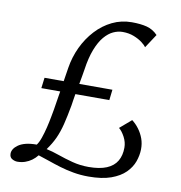

<svg xmlns="http://www.w3.org/2000/svg" viewBox="-84 -832 868 922"><g transform="rotate(10 349.5 -371.0)"><path d="M407.5 11.5Q369 11.5 334 5.2Q299 -1 267.5 -10.5Q236 -20 207.8 -30Q179.5 -40 155 -47.5Q143.5 -33 128.8 -22.2Q114 -11.5 96.5 -5.5Q79 0.5 59 0.5Q46.5 0.5 33.5 -6.8Q20.5 -14 20.5 -32.5Q20.5 -43.5 27.2 -54.5Q34 -65.5 47.8 -75.2Q61.5 -85 83.5 -90.8Q105.5 -96.5 137 -96.5Q147 -109.5 155.5 -134Q164 -158.5 170.8 -186.5Q177.5 -214.5 182 -239Q185.5 -255 188.8 -275.8Q192 -296.5 195.8 -320Q199.5 -343.5 203.5 -367.5H111.5L118 -419H211.5Q213.5 -431.5 215.2 -443Q217 -454.5 218.8 -465.5Q220.5 -476.5 222 -486Q230.5 -539.5 253.2 -587.8Q276 -636 310.8 -673.8Q345.5 -711.5 389.8 -733Q434 -754.5 485 -754.5Q527.5 -754.5 558 -746.8Q588.5 -739 612 -714.5L568 -647.5Q562.5 -656 546 -668.8Q529.5 -681.5 505 -691.2Q480.5 -701 449.5 -701Q427 -701 404.2 -690.5Q381.5 -680 361 -656Q340.5 -632 324.5 -591.2Q308.5 -550.5 300 -491Q298 -479 294.8 -459.8Q291.5 -440.5 287.5 -419H449L443 -367.5H277.5Q274.5 -352 272.5 -337.2Q270.5 -322.5 268.5 -310.5Q258.5 -255.5 248.8 -216.5Q239 -177.5 224.8 -146.2Q210.5 -115 187.5 -83.5Q216 -77.5 249.2 -65.8Q282.5 -54 320.5 -44Q358.5 -34 400.5 -34Q453.5 -34 487.8 -48.2Q522 -62.5 538 -89.8Q554 -117 554 -155Q554 -181.5 540.8 -206.5Q527.5 -231.5 512 -244L568 -292Q587 -277.5 602 -257.2Q617 -237 625.8 -212.8Q634.5 -188.5 634 -160.5Q633.5 -131.5 622.8 -101.2Q612 -71 586.5 -45.5Q561 -20 517.2 -4.2Q473.5 11.5 407.5 11.5Z"/></g></svg>

Font: Merriweather 28pt Light
Style: Italic
Weight: 300
Italic angle: -7.8°
Version: Version 2.101